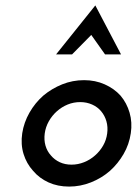

<svg xmlns="http://www.w3.org/2000/svg" viewBox="-20 -680 511 709"><path d="M62.1 -188Q56 -147 67 -111.4Q78 -75.9 102 -49.4Q125 -22 159 -6.5Q193 9 235.3 9Q276.6 9 315.8 -6.5Q355 -22 386 -49Q416 -76 436.4 -111.3Q456.9 -146.6 463 -188Q469 -228 458.5 -264Q448 -300 425 -327Q401.5 -353 366.7 -368.5Q332 -384 290.5 -384Q247.9 -384 209.5 -368.5Q171.1 -353 140 -327Q109.3 -300 88.8 -264Q68.3 -228 62.1 -188ZM145.2 -187.3Q148.4 -210.9 160.2 -232Q172.1 -253.1 190 -269.1Q207.9 -285.1 230 -294.1Q252 -303 276.3 -303Q300 -303 320.1 -294Q340.2 -285.1 353.6 -269Q367 -253 373 -232Q379 -211 375.8 -187.3Q372.7 -163 360.7 -142.2Q348.7 -121.4 331 -106Q313.1 -90 290.5 -81Q267.8 -72 244.2 -72Q220 -72 200.7 -81Q181.3 -90 168 -106Q154 -121.4 148 -142.2Q142 -163 145.2 -187.3ZM332 -660Q296 -615 259.5 -569.5Q223 -524 187 -479H246Q263 -497 281.5 -515Q300 -533 317 -551Q334 -527 342.5 -515Q351 -503 368 -479H427Q403 -524 379.5 -569.5Q356 -615 332 -660Z"/></svg>

Font: Josefin Slab Thin
Style: Italic
Weight: 100
Italic angle: -12°
Designer: Santiago Orozco
Foundry: Typemade
Version: Version 2.000